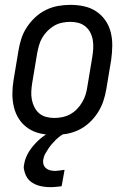

<svg xmlns="http://www.w3.org/2000/svg" viewBox="-20 -548 540 791"><path d="M203 8Q174 8 146.5 2Q119 -4 96.5 -19Q74 -34 59 -56.5Q44 -79 37.5 -106Q31 -133 31 -161.5Q31 -190 36 -219L56 -339Q60 -364 68 -389Q76 -414 91 -436.5Q106 -459 126 -477.5Q146 -496 170 -507.5Q194 -519 219.5 -523.5Q245 -528 270 -528Q299 -528 326.5 -522Q354 -516 376.5 -501Q399 -486 414.5 -463.5Q430 -441 436.5 -414Q443 -387 442.5 -358.5Q442 -330 438 -301L418 -181Q414 -156 405.5 -131Q397 -106 382.5 -83.5Q368 -61 348 -42.5Q328 -24 304 -12.5Q280 -1 254 3.5Q228 8 203 8ZM204 -62Q220 -62 237 -65.5Q254 -69 269.5 -77.5Q285 -86 297.5 -99Q310 -112 319 -127.5Q328 -143 333 -159.5Q338 -176 340 -192L360 -312Q363 -330 364 -347.5Q365 -365 362.5 -381.5Q360 -398 352.5 -413Q345 -428 332.5 -438.5Q320 -449 304 -453.5Q288 -458 270 -458Q254 -458 236.5 -454.5Q219 -451 204 -442.5Q189 -434 176 -421Q163 -408 154 -392.5Q145 -377 140.5 -360.5Q136 -344 133 -328L113 -208Q110 -190 109 -172.5Q108 -155 111 -138.5Q114 -122 121.5 -107Q129 -92 141 -81.5Q153 -71 169.5 -66.5Q186 -62 204 -62ZM187 223Q173 223 159.5 221Q146 219 134 215Q122 211 111 203.5Q100 196 93 186Q86 176 81.5 161Q77 146 78 137L80 126Q82 113 87.5 100Q93 87 100.5 75Q108 63 117.5 52Q127 41 137.5 31Q148 21 161.5 11.5Q175 2 184 -3L194 -8H248L247 0Q237 6 227.5 13Q218 20 210 28Q202 36 194.5 44.5Q187 53 180.5 62.5Q174 72 167.5 83.5Q161 95 160 102L158 111Q157 117 158 123.5Q159 130 161.5 135Q164 140 168.5 144Q173 148 178 150.5Q183 153 190.5 154.5Q198 156 202 156H207Q211 156 215.5 155.5Q220 155 224 154.5Q228 154 232.5 153.5Q237 153 241 152H246L234 219Q229 220 224 220.5Q219 221 213.5 221.5Q208 222 202.5 222.5Q197 223 193 223Z"/></svg>

Font: Iosevka Custom
Style: Italic
Weight: 400
Italic angle: -9°
Monospace: yes
Designer: Belleve Invis
Foundry: Belleve Invis
Version: Version 30.3.3; ttfautohint (v1.8.3)